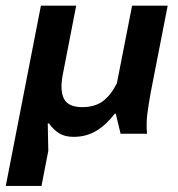

<svg xmlns="http://www.w3.org/2000/svg" viewBox="-34 -459 610 659"><path d="M227.5 -439.5 181.6 -203.6Q170.9 -148.9 185.5 -120.1Q200.2 -91.3 248 -91.3Q292.5 -91.3 320.1 -112.5Q347.7 -133.8 367.2 -173.3L419.4 -439.5H541.5L483.4 -142.1Q476.6 -105.5 471.9 -69.8Q467.3 -34.2 470.7 0H379.9L363.3 -68.8H359.9Q331.1 -30.8 296.6 -10Q262.2 10.7 219.2 10.7Q188.5 10.7 168.9 -1.5Q149.4 -13.7 134.3 -35.2H129.9L131.8 58.6L108.4 179.2H-14.2L106.4 -439.5Z"/></svg>

Font: PT Astra Sans
Style: Bold Italic
Weight: 700
Italic angle: -16°
Designer: A.Korolkova, I. Chaeva
Foundry: ParaType Ltd
Version: Version 1.002W